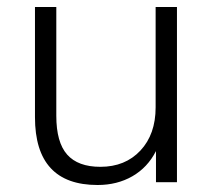

<svg xmlns="http://www.w3.org/2000/svg" viewBox="-20 -521 609 549"><path d="M259 8Q80 8 80 -186V-501H141V-190Q141 -114 172 -79Q203 -44 267 -44Q338 -44 381.5 -90.5Q425 -137 425 -214V-501H486V0H426V-89Q402 -42 358.5 -17Q315 8 259 8Z"/></svg>

Font: Mulish Light
Style: Regular
Weight: 300
Designer: Vernon Adams
Foundry: Vernon Adams
Version: Version 3.603; ttfautohint (v1.8.3)